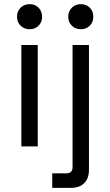

<svg xmlns="http://www.w3.org/2000/svg" viewBox="-20 -706 531 926"><path d="M83 0V-489H162V0ZM123 -565Q97 -565 79.5 -582Q62 -599 62 -625Q62 -652 79.5 -669Q97 -686 123 -686Q149 -686 166 -669Q183 -652 183 -625Q183 -599 166 -582Q149 -565 123 -565ZM232 200V130H300Q330 130 330 100V-489H409V114Q409 154 386.5 177Q364 200 322 200ZM370 -565Q344 -565 326.5 -582Q309 -599 309 -625Q309 -652 326.5 -669Q344 -686 370 -686Q396 -686 413 -669Q430 -652 430 -625Q430 -599 413 -582Q396 -565 370 -565Z"/></svg>

Font: Space Grotesk Light
Style: Regular
Weight: 400
Version: Version 2.000